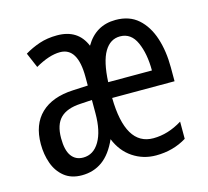

<svg xmlns="http://www.w3.org/2000/svg" viewBox="-86 -646 819 755"><g transform="rotate(-15 324.0 -268.5)"><path d="M444 -546Q500 -546 535.5 -514.5Q571 -483 588.5 -429.5Q606 -376 606 -309V-253H352Q355 -58 468 -58Q528 -58 586 -94V-24Q531 10 461 10Q409 10 367 -18Q325 -46 304 -98Q279 -42 243 -16Q207 10 159 10Q116 10 88 -12.5Q60 -35 47 -71.5Q34 -108 34 -150Q34 -230 80 -274Q126 -318 211 -322L272 -325V-360Q272 -480 200 -480Q156 -480 99 -447L73 -508Q101 -525 133.5 -536Q166 -547 206 -547Q291 -547 321 -474Q363 -546 444 -546ZM444 -479Q404 -479 380.5 -439.5Q357 -400 353 -317H531Q531 -385 510 -432Q489 -479 444 -479ZM225 -263Q170 -260 143.5 -233.5Q117 -207 117 -152Q117 -103 134 -79.5Q151 -56 182 -56Q224 -56 248.5 -97.5Q273 -139 273 -212V-266Z"/></g></svg>

Font: Noto Sans Tamil ExtraCondensed
Style: Regular
Weight: 400
Width: 2
Designer: Jelle Bosma - Monotype Design Team
Foundry: Monotype Imaging Inc.
Version: Version 2.004; ttfautohint (v1.8.4.7-5d5b)